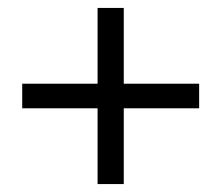

<svg xmlns="http://www.w3.org/2000/svg" viewBox="-20 -584 558 484"><path d="M226 -120V-311H36V-373H226V-564H292V-373H482V-311H292V-120Z"/></svg>

Font: Platypi
Style: Bold
Weight: 700
Designer: David Sargent
Foundry: Bolt Cutter Type
Version: Version 1.200; ttfautohint (v1.8.4.7-5d5b)